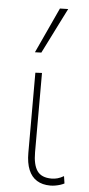

<svg xmlns="http://www.w3.org/2000/svg" viewBox="-56 -827 402 869"><g transform="rotate(5 145.0 -392.5)"><path d="M206.5 9Q170.5 9 145.5 -6.5Q120.5 -22 107.8 -53Q95 -84 95 -130Q95 -173.5 95 -205Q95 -236.5 95 -271Q95 -332 95 -385Q95 -438 95 -494L125 -495.5Q125 -433.5 125 -377.5Q125 -321.5 125 -274.5Q125 -227.5 125 -191V-135Q125 -78.5 144.2 -50.8Q163.5 -23 209.5 -23Q224 -23 237.2 -26.8Q250.5 -30.5 265 -39L270 -6Q261.5 -1.5 251 1.8Q240.5 5 229.2 7Q218 9 206.5 9ZM85 -586Q109 -638 133 -690Q157 -742 180.5 -793L218 -794Q200.5 -759.5 183.2 -725Q166 -690.5 148.8 -656.2Q131.5 -622 114 -587Z"/></g></svg>

Font: Commissioner Thin
Style: Regular
Weight: 100
Designer: Kostas Bartsokas
Foundry: Kostas Bartsokas
Version: Version 1.001;gftools[0.9.23]